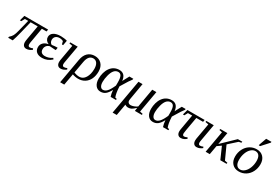

<svg xmlns="http://www.w3.org/2000/svg" viewBox="66 -1876 4688 3260"><g transform="rotate(30 2410.0 -246.0)"><path d="M369.6 -85Q369.6 -63 378.4 -52Q387.2 -41 401.4 -41Q430.7 -41 461.9 -55.7L472.2 -32.7Q449.2 -15.1 422.6 -2.7Q396 9.8 362.3 9.8Q327.6 9.8 307.9 -13.7Q288.1 -37.1 288.1 -79.1Q288.1 -101.6 295.9 -146L343.8 -418H204.1L150.4 -196.8Q120.6 -73.2 94.7 0H5.4L9.3 -22Q47.4 -54.7 64.9 -87.9Q82.5 -121.1 100.1 -189.9L157.2 -418H91.8L57.6 -355.5H29.8L58.1 -459H523.9L516.6 -418H424.8L377.9 -149.9Q369.6 -108.4 369.6 -85Z M769.5 -471.2Q800.8 -471.2 836.2 -466.3Q871.6 -461.4 894 -453.6L876.5 -357.9H853L838.9 -414.1Q829.1 -421.4 808.8 -427.2Q788.6 -433.1 766.6 -433.1Q719.7 -433.1 691.4 -408.2Q663.1 -383.3 663.1 -339.4Q663.1 -313.5 676.5 -292Q689.9 -270.5 707 -264.2Q765.6 -272.9 793.5 -272.9H818.4L810.5 -222.7H785.2Q768.6 -222.7 689 -229Q649.4 -217.3 628.9 -189.9Q608.4 -162.6 608.4 -124Q608.4 -83 632.3 -62Q656.2 -41 698.7 -41Q773.4 -41 840.3 -87.9L856 -64.5Q774.4 9.8 673.3 9.8Q601.1 9.8 561.8 -23.4Q522.5 -56.6 522.5 -116.7Q522.5 -167.5 557.4 -202.6Q592.3 -237.8 650.9 -247.1L651.9 -250.5Q619.6 -263.7 600.6 -290Q581.5 -316.4 581.5 -349.1Q581.5 -406.2 632.1 -438.7Q682.6 -471.2 769.5 -471.2Z M1040.5 -85Q1040.5 -63 1049.6 -52Q1058.6 -41 1072.8 -41Q1102.1 -41 1133.3 -55.7L1143.6 -32.7Q1120.6 -15.1 1094 -2.7Q1067.4 9.8 1033.7 9.8Q999 9.8 979.2 -13.7Q959.5 -37.1 959.5 -79.1Q959.5 -93.8 962.2 -113.5Q964.8 -133.3 1017.1 -424.8L954.1 -437L958 -459H1104L1049.3 -149.9Q1040.5 -104.5 1040.5 -85Z M1381.8 9.8Q1322.3 9.8 1267.6 -10.7L1228 212.9H1147.5L1233.4 -273.9Q1249.5 -369.1 1302.7 -419.2Q1356 -469.2 1437.5 -469.2Q1521 -469.2 1571.8 -415.5Q1622.6 -361.8 1622.6 -268.6Q1622.6 -187 1592.8 -123.3Q1563 -59.6 1507.8 -24.9Q1452.6 9.8 1381.8 9.8ZM1380.4 -29.3Q1452.6 -29.3 1495.1 -98.6Q1537.6 -168 1537.6 -273.9Q1537.6 -342.3 1510.3 -381.1Q1482.9 -419.9 1435.1 -419.9Q1340.3 -419.9 1315.4 -280.8L1274.9 -52.7Q1330.1 -29.3 1380.4 -29.3Z M2122.1 -22 2118.2 0H2014.2Q2005.9 -22.5 1999 -57.9Q1992.2 -93.3 1990.7 -123.5Q1951.2 -49.8 1911.9 -19.8Q1872.6 10.3 1817.9 10.3Q1755.9 10.3 1719.2 -38.1Q1682.6 -86.4 1682.6 -169.4Q1682.6 -225.6 1698.2 -283.2Q1713.9 -340.8 1745.4 -384Q1776.9 -427.2 1820.8 -449.5Q1864.7 -471.7 1917.5 -471.7Q2029.3 -471.7 2048.3 -343.3L2048.8 -329.1L2055.7 -343.8L2117.7 -459H2194.3L2190.4 -439.5Q2171.9 -418 2145.3 -377Q2118.7 -335.9 2054.7 -230Q2058.6 -154.8 2067.1 -108.2Q2075.7 -61.5 2089.4 -29.3ZM1997.1 -279.3Q1997.1 -360.4 1977.8 -396.5Q1958.5 -432.6 1918 -432.6Q1872.1 -432.6 1839.4 -396.5Q1806.6 -360.4 1787.6 -287.1Q1768.6 -213.9 1768.6 -154.3Q1768.6 -100.6 1787.4 -69.3Q1806.2 -38.1 1839.8 -38.1Q1880.4 -38.1 1917 -76.7Q1953.6 -115.2 1996.6 -211.4L1997.1 -251Z M2295.4 -459H2375.5L2328.6 -187.5Q2316.4 -122.6 2316.4 -102.5Q2316.4 -79.6 2332 -63.5Q2347.7 -47.4 2373.5 -47.4Q2403.8 -47.4 2437.7 -60.1Q2471.7 -72.8 2501.5 -93.3L2565.4 -459H2646.5L2571.8 -34.2L2629.4 -22L2625.5 0H2489.7L2498.5 -65.4Q2451.7 -20 2423.6 -5.4Q2395.5 9.3 2361.3 9.3Q2324.7 9.3 2297.4 -11.7L2257.8 213.9H2176.8Z M3148.9 -22 3145 0H3041Q3032.7 -22.5 3025.9 -57.9Q3019 -93.3 3017.6 -123.5Q2978 -49.8 2938.7 -19.8Q2899.4 10.3 2844.7 10.3Q2782.7 10.3 2746.1 -38.1Q2709.5 -86.4 2709.5 -169.4Q2709.5 -225.6 2725.1 -283.2Q2740.7 -340.8 2772.2 -384Q2803.7 -427.2 2847.7 -449.5Q2891.6 -471.7 2944.3 -471.7Q3056.2 -471.7 3075.2 -343.3L3075.7 -329.1L3082.5 -343.8L3144.5 -459H3221.2L3217.3 -439.5Q3198.7 -418 3172.1 -377Q3145.5 -335.9 3081.5 -230Q3085.4 -154.8 3094 -108.2Q3102.5 -61.5 3116.2 -29.3ZM3023.9 -279.3Q3023.9 -360.4 3004.6 -396.5Q2985.4 -432.6 2944.8 -432.6Q2898.9 -432.6 2866.2 -396.5Q2833.5 -360.4 2814.5 -287.1Q2795.4 -213.9 2795.4 -154.3Q2795.4 -100.6 2814.2 -69.3Q2833 -38.1 2866.7 -38.1Q2907.2 -38.1 2943.8 -76.7Q2980.5 -115.2 3023.4 -211.4L3023.9 -251Z M3397 -85Q3397 -41 3429.2 -41Q3453.1 -41 3489.3 -58.6L3501.5 -36.1Q3478 -16.6 3451.7 -3.4Q3425.3 9.8 3390.6 9.8Q3355.5 9.8 3335.7 -13.7Q3315.9 -37.1 3315.9 -79.1Q3315.9 -93.3 3318.6 -112.5Q3321.3 -131.8 3372.1 -418H3288.6L3254.4 -355.5H3226.6L3254.9 -459H3592.8L3585.4 -418H3453.1L3405.8 -149.9Q3397 -103.5 3397 -85Z M3708 -85Q3708 -63 3717 -52Q3726.1 -41 3740.2 -41Q3769.5 -41 3800.8 -55.7L3811 -32.7Q3788.1 -15.1 3761.5 -2.7Q3734.9 9.8 3701.2 9.8Q3666.5 9.8 3646.7 -13.7Q3627 -37.1 3627 -79.1Q3627 -93.8 3629.6 -113.5Q3632.3 -133.3 3684.6 -424.8L3621.6 -437L3625.5 -459H3771.5L3716.8 -149.9Q3708 -104.5 3708 -85Z M3997.1 -221.2 4243.7 -459H4331.1L4327.1 -437L4277.8 -425.8L4122.1 -285.6L4236.8 -33.2L4291 -22L4287.1 0H4165L4064.5 -228L3988.8 -174.8L3958 0H3877L3951.7 -425.3L3895.5 -437L3899.4 -459H4038.6Z M4436 -166Q4436 -100.1 4461.7 -65.2Q4487.3 -30.3 4533.2 -30.3Q4577.6 -30.3 4617.9 -65.9Q4658.2 -101.6 4681.6 -163.3Q4705.1 -225.1 4705.1 -295.9Q4705.1 -363.3 4679.4 -398.2Q4653.8 -433.1 4606 -433.1Q4561.5 -433.1 4521.7 -397.5Q4481.9 -361.8 4459 -300Q4436 -238.3 4436 -166ZM4528.8 9.8Q4447.8 9.8 4398.9 -42.2Q4350.1 -94.2 4350.1 -182.6Q4350.1 -261.2 4383.8 -328.1Q4417.5 -395 4477.3 -433.1Q4537.1 -471.2 4611.8 -471.2Q4692.9 -471.2 4741.7 -419.2Q4790.5 -367.2 4790.5 -278.8Q4790.5 -200.2 4756.8 -133.3Q4723.1 -66.4 4663.3 -28.3Q4603.5 9.8 4528.8 9.8ZM4604 -545.9 4606.4 -562 4657.2 -704.6H4761.2L4758.3 -686.5L4630.9 -545.9Z"/></g></svg>

Font: Tinos
Style: Italic
Weight: 400
Italic angle: -16.333°
Designer: Steve Matteson
Foundry: Monotype Imaging Inc.
Version: Version 1.32